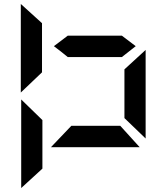

<svg xmlns="http://www.w3.org/2000/svg" viewBox="-20 -780 840 969"><path d="M87 -278 194 -174V71L87 169ZM85 -313V-760L192 -663V-415ZM237 -37 340 -145H587L685 -37ZM715 -81 608 -184V-430L715 -528ZM322 -492Q287 -521 252 -547L322 -600H595L665 -547L595 -492Z"/></svg>

Font: Digital Numbers
Style: Regular
Weight: 400
Version: Version 001.102